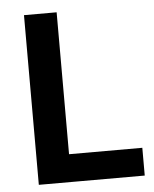

<svg xmlns="http://www.w3.org/2000/svg" viewBox="-49 -702 598 744"><g transform="rotate(-5 249.5 -330.0)"><path d="M72 0V-660H199V0ZM101 0V-108H484V0Z"/></g></svg>

Font: Bricolage Grotesque 28pt SemiBold
Style: Regular
Weight: 600
Version: Version 1.001;gftools[0.9.33.dev8+g029e19f]